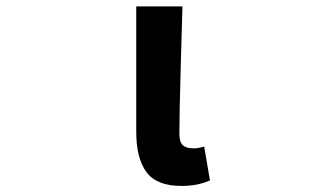

<svg xmlns="http://www.w3.org/2000/svg" viewBox="-20 -580 1040 613"><path d="M559.6 13.7Q480.5 13.7 447.8 -30.3Q415 -74.2 415 -159.2V-559.6H562.5Q561.5 -524.4 557.1 -369.1Q552.7 -213.9 552.7 -152.3Q552.7 -127 563.5 -116.7Q574.2 -106.4 597.7 -106.4Q614.3 -106.4 631.8 -112.3L650.4 -3.9Q610.4 13.7 559.6 13.7Z"/></svg>

Font: Gen Shin Gothic Monospace Bold
Style: Bold
Weight: 700
Designer: [Source Han Sans]
Ryoko NISHIZUKA  (kana & ideographs); Paul D. Hunt (Latin, Greek & Cyrillic); Wenlong ZHANG  (bopomofo
Version: Version 1.002.20150607